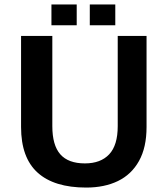

<svg xmlns="http://www.w3.org/2000/svg" viewBox="-20 -829 756 866"><path d="M369 17Q224 17 149.5 -50.5Q75 -118 75 -256V-667H216V-260Q216 -174 252 -133Q288 -92 363 -92Q434 -92 472.5 -133Q511 -174 511 -260V-667H641V-256Q641 -164 607 -103Q573 -42 512 -12.5Q451 17 369 17ZM385 -715V-809H500V-715ZM212 -715V-809H326V-715Z"/></svg>

Font: Maven Pro SemiBold
Style: Regular
Weight: 600
Designer: Joe Prince
Foundry: Joe Prince
Version: Version 2.103